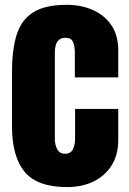

<svg xmlns="http://www.w3.org/2000/svg" viewBox="-20 -760 531 788"><path d="M255.4 7.8Q132.3 7.8 80.8 -55.2Q29.3 -118.2 29.3 -240.2V-465.8Q29.3 -557.6 48.8 -618.7Q68.4 -679.7 117.2 -710Q166 -740.2 252.9 -740.2Q313.5 -740.2 361.6 -718.8Q409.7 -697.3 437.5 -655.8Q465.3 -614.3 465.3 -554.2V-442.4H287.1V-544.9Q287.1 -570.3 279.8 -587.6Q272.5 -605 248 -605Q205.1 -605 205.1 -543.9V-189Q205.1 -166.5 214.8 -147.7Q224.6 -128.9 247.1 -128.9Q270 -128.9 279.1 -147.2Q288.1 -165.5 288.1 -189.9V-313H465.3V-185.1Q465.3 -124.5 438.2 -81.3Q411.1 -38.1 363.8 -15.1Q316.4 7.8 255.4 7.8Z"/></svg>

Font: webenart
Style: Regular
Weight: 400
Designer: Vernon Adams
Foundry: Vernon Adams
Version: Version 2.116; ttfautohint (v1.8.3)